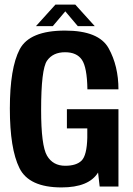

<svg xmlns="http://www.w3.org/2000/svg" viewBox="-20 -814 582 838"><path d="M248.5 4Q106.5 4 64.8 -80.5Q23 -165 23 -340Q23 -517 66 -598.8Q109 -680.5 264 -680.5Q411.5 -680.5 454.2 -603.2Q497 -526 497 -424H361.5Q360 -520 337.5 -553Q315 -586 264 -586Q211 -586 185.2 -549Q159.5 -512 159.5 -334Q159.5 -178.5 185.2 -134.5Q211 -90.5 264.5 -90.5Q313.5 -90.5 336.2 -113.2Q359 -136 361 -212.5V-253.5H272V-337.5H497V0H415L408 -61Q368 4 248.5 4ZM137 -700 222 -794H308.5L393.5 -700H319.5L265 -764.5L210.5 -700Z"/></svg>

Font: Anybody SemiBold
Style: Regular
Weight: 600
Designer: Tyler Finck
Foundry: Etcetera Type Company
Version: Version 1.010; ttfautohint (v1.8.3) -l 8 -r 50 -G 200 -x 14 